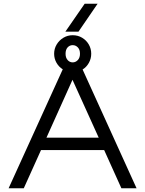

<svg xmlns="http://www.w3.org/2000/svg" viewBox="-20 -1005 775 1025"><path d="M709 0H628L536 -204H199L107 0H26L315 -635Q294 -648 281.5 -670Q269 -692 269 -718Q269 -745 282.5 -767.5Q296 -790 318.5 -803.5Q341 -817 368 -817Q396 -817 418.5 -803.5Q441 -790 454 -767.5Q467 -745 467 -718Q467 -692 454.5 -669.5Q442 -647 421 -634ZM228 -270H507L367 -579ZM407 -718Q407 -740 395.5 -752Q384 -764 368 -764Q352 -764 341 -752Q330 -740 330 -718Q330 -697 341 -684.5Q352 -672 368 -672Q384 -672 395.5 -684.5Q407 -697 407 -718ZM432 -985H501L399 -836H329Z"/></svg>

Font: Nata Sans
Style: Regular
Weight: 400
Designer: Daniel Uzquiano Cruz
Version: Version 1.001